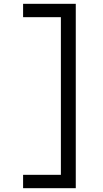

<svg xmlns="http://www.w3.org/2000/svg" viewBox="-20 -843 540 1006"><path d="M101 143V73H299V-753H101V-823H377V143Z"/></svg>

Font: Iosevka Fixed
Style: Regular
Weight: 400
Monospace: yes
Designer: Belleve Invis
Foundry: Belleve Invis
Version: Version 33.2.4